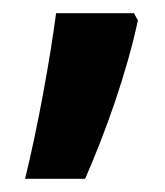

<svg xmlns="http://www.w3.org/2000/svg" viewBox="-20 -618 250 291"><path d="M18 -347H109C141 -420 172 -508 189 -587L183 -598H65C56 -529 37 -424 18 -347Z"/></svg>

Font: Noto Sans Hebrew SemiCondensed Semi
Style: Regular
Weight: 600
Width: 4
Designer: Monotype Design Team
Foundry: Monotype Imaging Inc.
Version: Version 1.902